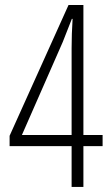

<svg xmlns="http://www.w3.org/2000/svg" viewBox="-20 -742 440 762"><path d="M311 -206.1H387.2V-162.1H311V0H264.2V-162.1H18.1V-203.1L252 -722.2H311ZM264.2 -206.1V-550.8Q264.2 -606.9 268.1 -667H265.1L229 -575.2L66.9 -206.1Z"/></svg>

Font: Open Sans Hebrew Condensed Light
Style: Regular
Weight: 300
Width: 3
Foundry: Ascender Corporation, Yanek Iontef
Version: Version 2.001;PS 002.001;hotconv 1.0.70;makeotf.lib2.5.58329